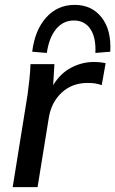

<svg xmlns="http://www.w3.org/2000/svg" viewBox="-20 -767 473 787"><path d="M32 0 93 -379Q97 -409 100.5 -441Q104 -473 105 -504H203L198 -418Q227 -466 271.5 -489.5Q316 -513 365 -513Q390 -513 413 -508L397 -418Q383 -423 370 -425Q357 -427 339 -427Q275 -427 232.5 -387Q190 -347 180 -284L134 0ZM172 -550 112 -555Q123 -644 169.5 -695.5Q216 -747 286 -747Q356 -747 396.5 -695.5Q437 -644 432 -555L371 -550Q374 -613 350.5 -648Q327 -683 283 -683Q239 -683 210 -648Q181 -613 172 -550Z"/></svg>

Font: Mulish SemiBold
Style: Italic
Weight: 600
Italic angle: -9°
Designer: Vernon Adams
Foundry: Vernon Adams
Version: Version 3.603; ttfautohint (v1.8.3)